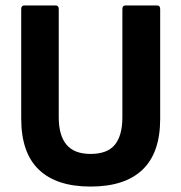

<svg xmlns="http://www.w3.org/2000/svg" viewBox="-20 -675 667 706"><path d="M313 11Q188 11 123 -51Q58 -113 58 -239V-642Q58 -655 70 -655H184Q196 -655 196 -642V-244Q196 -177 224.5 -143Q253 -109 313 -109Q375 -109 402.5 -143Q430 -177 430 -244V-642Q430 -655 442 -655H557Q569 -655 569 -642V-238Q569 -113 504 -51Q439 11 313 11Z"/></svg>

Font: Sofia Sans Semi Condensed ExtraBold
Style: Regular
Weight: 800
Designer: Botio Nikoltchev, Ani Petrova
Foundry: lettersoup
Version: Version 4.100